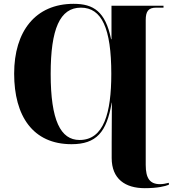

<svg xmlns="http://www.w3.org/2000/svg" viewBox="-20 -744 903 1004"><path d="M737 240C804 240 844 230 863 222V212C846 216 832 219 817 219C764 219 742 189 742 118V-639C742 -685 756 -704 797 -704H835V-714H563V-539H561C531 -684 469 -724 365 -724C165 -724 54 -580 54 -359C54 -137 152 10 354 10C484 10 538 -53 564 -207H565C564 -75 564 -41 564 0V82C564 192 635 240 737 240ZM396 -12C297 -12 245 -114 245 -358C245 -592 293 -704 403 -704C512 -704 562 -596 562 -358C562 -153 523 -12 396 -12Z"/></svg>

Font: Noto Serif Display ExtraBold
Style: Regular
Weight: 800
Designer: Monotype Design Team
Foundry: Monotype Imaging Inc.
Version: Version 2.009